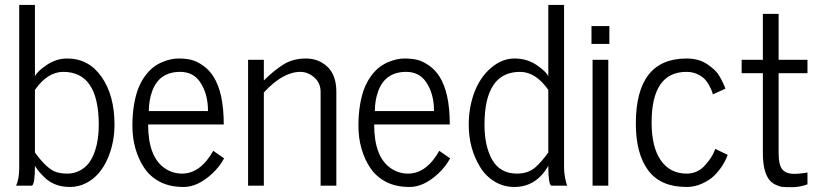

<svg xmlns="http://www.w3.org/2000/svg" viewBox="-20 -760 3334 786"><path d="M123 -81.1Q123 -5.9 110.8 0H45.9Q58.6 -26.9 58.6 -71.3V-739.7H123V-447.8Q132.3 -467.8 171.4 -494.1Q210.4 -520.5 255.4 -520.5Q343.3 -520.5 396 -445.1Q448.7 -369.6 448.7 -249Q448.7 -177.2 421.9 -113.3Q390.6 -40 333 -10.7Q300.8 5.4 267.1 5.4Q233.4 5.4 208.5 -4.4Q183.6 -14.2 166.5 -29.8Q137.7 -56.2 123 -81.1ZM123 -135.7Q172.4 -67.9 210 -55.7Q228.5 -49.3 257.3 -49.3Q286.1 -49.3 312.3 -64.7Q338.4 -80.1 353.5 -107.4Q384.3 -162.6 384.3 -249Q384.3 -465.8 238.8 -465.8Q174.8 -465.8 123 -392.1Z M644.5 -505.9Q679.2 -520.5 710.4 -520.5Q741.7 -520.5 763.7 -514.9Q785.6 -509.3 810.8 -491.9Q835.9 -474.6 854 -446.3Q896 -379.9 896 -250.5H586.4Q586.4 -120.1 652.3 -72.8Q685.1 -49.3 725.1 -49.3Q800.3 -49.3 853 -142.6L897.5 -111.8Q878.4 -76.7 847.7 -48.3Q789.1 5.4 731.9 5.4Q674.8 5.4 634.8 -15.6Q594.7 -36.6 570.8 -72.3Q546.9 -107.9 534.4 -151.9Q522 -195.8 522 -244.1Q522 -292.5 528.8 -332.3Q535.6 -372.1 546.9 -399.9Q558.1 -427.7 574.2 -449.5Q590.3 -471.2 607.4 -484.4Q624.5 -497.6 644.5 -505.9ZM589.4 -305.2H831.5Q831.5 -377.9 797.9 -425.8Q769.5 -465.8 717.3 -465.8Q631.8 -465.8 603 -386.7Q589.4 -349.6 589.4 -305.2Z M995.6 0V-515.1H1060.1V-430.7Q1103 -473.1 1141.6 -496.8Q1180.2 -520.5 1232.4 -520.5Q1284.7 -520.5 1320.8 -486.3Q1356.9 -452.1 1356.9 -383.8V0H1292.5V-383.8Q1292.5 -420.4 1266.4 -443.1Q1240.2 -465.8 1210 -465.8Q1137.7 -465.8 1060.1 -381.3V0Z M1569.8 -505.9Q1604.5 -520.5 1635.7 -520.5Q1667 -520.5 1689 -514.9Q1710.9 -509.3 1736.1 -491.9Q1761.2 -474.6 1779.3 -446.3Q1821.3 -379.9 1821.3 -250.5H1511.7Q1511.7 -120.1 1577.6 -72.8Q1610.4 -49.3 1650.4 -49.3Q1725.6 -49.3 1778.3 -142.6L1822.8 -111.8Q1803.7 -76.7 1772.9 -48.3Q1714.4 5.4 1657.2 5.4Q1600.1 5.4 1560.1 -15.6Q1520 -36.6 1496.1 -72.3Q1472.2 -107.9 1459.7 -151.9Q1447.3 -195.8 1447.3 -244.1Q1447.3 -292.5 1454.1 -332.3Q1460.9 -372.1 1472.2 -399.9Q1483.4 -427.7 1499.5 -449.5Q1515.6 -471.2 1532.7 -484.4Q1549.8 -497.6 1569.8 -505.9ZM1514.6 -305.2H1756.8Q1756.8 -377.9 1723.1 -425.8Q1694.8 -465.8 1642.6 -465.8Q1557.1 -465.8 1528.3 -386.7Q1514.6 -349.6 1514.6 -305.2Z M2224.6 -81.1Q2174.8 5.4 2085.9 5.4Q2041.5 5.4 2004.9 -16.8Q1968.3 -39.1 1945.8 -75.7Q1898.9 -152.3 1898.9 -249Q1898.9 -320.8 1922.1 -382.3Q1945.3 -443.8 1990.2 -482.2Q2035.2 -520.5 2086.2 -520.5Q2137.2 -520.5 2176.3 -494.1Q2215.3 -467.8 2224.6 -447.8V-739.7H2289.1V-71.3Q2289.1 -56.6 2293.2 -33Q2297.4 -9.3 2301.8 0H2236.8Q2224.6 -5.9 2224.6 -81.1ZM1963.4 -249Q1963.4 -162.6 1994.1 -107.4Q2026.4 -49.3 2096.2 -49.3Q2142.6 -49.3 2172.4 -75.7Q2196.3 -96.7 2224.6 -135.7V-392.1Q2172.9 -465.8 2108.9 -465.8Q1963.4 -465.8 1963.4 -249Z M2401.4 -580.1V-653.3H2474.6V-580.1ZM2405.8 0V-515.1H2470.2V0Z M2583 -253.9Q2583 -520.5 2790.5 -520.5Q2841.8 -520.5 2877 -496.1Q2911.6 -471.7 2922.9 -452.1Q2942.4 -418.9 2949.7 -397L2897.9 -373.5Q2897 -383.3 2887.5 -402.3Q2877.9 -421.4 2867.2 -433.6Q2856.4 -445.8 2836.2 -455.8Q2815.9 -465.8 2790.5 -465.8Q2647.5 -465.8 2647.5 -258.3Q2647.5 -157.7 2685.3 -103.5Q2723.1 -49.3 2790.5 -49.3Q2836.9 -49.3 2867.7 -85Q2894.5 -115.7 2903.8 -139.6L2908.2 -150.4L2959 -126Q2941.9 -78.6 2902.8 -40Q2885.3 -22.9 2855 -8.8Q2824.7 5.4 2790.5 5.4Q2684.1 5.4 2633.5 -62.7Q2583 -130.9 2583 -253.9Z M3016.1 -460.4V-515.1H3103V-703.1H3167.5V-515.1H3285.6V-460.4H3167.5V-133.8Q3167.5 -84.5 3182.6 -66.4Q3197.8 -48.3 3232.4 -48.3Q3246.6 -48.3 3266.1 -50.8Q3285.6 -53.2 3285.6 -53.7V-5.4Q3253.4 6.3 3222.9 6.3Q3192.4 6.3 3181.2 4.9Q3169.9 3.4 3153.8 -4.4Q3137.7 -12.2 3127.4 -26.4Q3103 -60.5 3103 -133.8V-460.4Z"/></svg>

Font: News Cycle
Style: Regular
Weight: 500
Version: Version 0.5.2